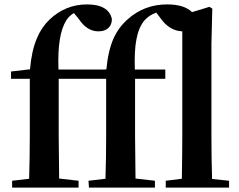

<svg xmlns="http://www.w3.org/2000/svg" viewBox="-20 -850 1083 870"><path d="M35 0V-31L112 -40Q115 -136 115 -235V-493H30V-526L116 -536Q123 -620 147 -676Q167 -725 204 -761Q277 -830 374 -830Q472 -830 487 -764Q487 -739 472 -724Q456 -708 426 -708Q374 -708 337 -764L315 -791Q293 -778 280 -757Q239 -692 245 -535H454L462 -536Q470 -621 495 -677Q518 -727 559 -763Q634 -830 737 -830Q815 -830 850 -795L929 -819L942 -811L938 -651V-235Q938 -135 941 -39L1018 -31V0H731V-31L804 -40Q806 -166 806 -235V-708Q746 -710 704 -772L688 -793Q655 -781 634 -757Q608 -725 598 -671Q588 -619 591 -535H729V-493H592V-235Q592 -171 594 -44V-41L682 -31V0H383L381 -31L458 -40Q461 -136 461 -235V-493H246V-235Q246 -171 248 -44V-41L336 -31V0Z"/></svg>

Font: GenRyuMin TW B
Style: Regular
Weight: 700
Version: Version 1.501;PS 1;hotconv 16.6.51;makeotf.lib2.5.65220